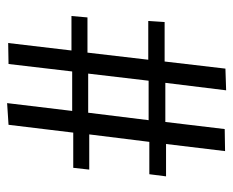

<svg xmlns="http://www.w3.org/2000/svg" viewBox="-78 -588 656 540"><g transform="rotate(90 250.0 -318.0)"><path d="M292 -193H181L160 -14L101 -13L122 -191H25L29 -236H128L148 -407H39L42 -453H153L173 -624L234 -626L213 -455H323L343 -622L405 -623L385 -457H476L470 -410H379L358 -241H457L452 -196H353L331 -14L270 -10ZM297 -238 318 -408H207L187 -238Z"/></g></svg>

Font: Vazir Code
Style: Code
Weight: 400
Foundry: DejaVu fonts team - Redesigned by Saber Rastikerdar
Version: Version 1.1.2